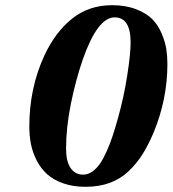

<svg xmlns="http://www.w3.org/2000/svg" viewBox="-20 -700 658 732"><path d="M231.9 -132.8Q231.9 -84.5 249.3 -59.3Q266.6 -34.2 296.9 -34.2Q315.4 -34.2 332 -45.9Q348.6 -57.6 361.6 -76.7Q374.5 -95.7 387.5 -125Q400.4 -154.3 409.9 -183.3Q419.4 -212.4 430.2 -251Q452.6 -331.1 465.3 -413.6Q478 -496.1 478 -538.1Q478 -633.8 417 -633.8Q352.1 -633.8 295.9 -474.1Q268.6 -395 250.2 -304.2Q231.9 -213.4 231.9 -132.8ZM91.8 -217.8Q91.8 -363.8 148.9 -487.8Q190.4 -577.1 254.6 -628.7Q318.8 -680.2 407.2 -680.2Q459.5 -680.2 499 -664.8Q538.6 -649.4 560.8 -626.7Q583 -604 596.4 -572Q609.9 -540 614 -512.9Q618.2 -485.8 618.2 -456.1Q618.2 -320.8 564.9 -192.9Q544.9 -146 523.2 -111.6Q501.5 -77.1 470.7 -47.6Q439.9 -18.1 398.7 -2.9Q357.4 12.2 306.2 12.2Q258.8 12.2 221.2 -1Q183.6 -14.2 159.7 -35.9Q135.7 -57.6 120.1 -87.9Q104.5 -118.2 98.1 -150.1Q91.8 -182.1 91.8 -217.8Z"/></svg>

Font: Linguistics Pro
Style: Bold Italic
Weight: 700
Italic angle: -12°
Designer: Stefan Peev, Context Ltd
Foundry: Stefan Peev, Context Ltd
Version: Version 001.000